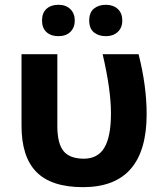

<svg xmlns="http://www.w3.org/2000/svg" viewBox="-20 -772 685 801"><path d="M591.8 -295.9Q591.8 8.8 326.2 8.8Q194.3 8.8 131.8 -54.7Q69.3 -118.2 69.8 -249V-545.9H219.2V-244.1Q219.7 -172.9 245.1 -141.6Q270.5 -110.4 329.1 -109.9Q387.7 -109.9 415 -155.3Q442.9 -200.7 442.9 -299.3Q442.9 -397.9 408.2 -545.9H558.1Q591.8 -413.6 591.8 -295.9ZM352.1 -686.5Q352.5 -720.7 372.1 -736.3Q391.6 -752 421.9 -752Q452.1 -752 471.7 -734.4Q490.2 -716.8 490.2 -686.5Q490.2 -656.2 471.2 -638.7Q452.1 -621.1 421.9 -621.1Q391.6 -621.1 372.1 -636.7Q352.5 -652.3 352.1 -686.5ZM273.4 -638.7Q254.9 -621.1 223.6 -621.1Q192.4 -621.1 173.8 -638.2Q155.3 -655.3 155.3 -686.5Q155.3 -717.8 173.8 -734.9Q192.4 -752 223.6 -752Q254.9 -752 273.4 -733.9Q292 -715.8 292 -686.5Q292 -657.2 273.4 -638.7Z"/></svg>

Font: OpenSans-Bold
Style: Bold
Weight: 700
Foundry: Ascender Corporation
Version: Version 1.10